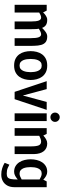

<svg xmlns="http://www.w3.org/2000/svg" viewBox="1001 -1744 951 2993"><g transform="rotate(90 1476.5 -247.5)"><path d="M695 -250V0H575V-250Q575 -338 560.5 -375.5Q546 -413 514 -413Q495 -413 472 -402Q449 -391 428 -378Q431 -361 432.5 -342Q434 -323 434 -302L435 -250V0H315V-250Q315 -338 300.5 -375.5Q286 -413 255 -413Q236 -413 215 -404Q194 -395 175 -383V0H55V-500H145L173 -444Q197 -469 227 -488.5Q257 -508 289 -508H290Q341 -508 371 -487.5Q401 -467 415 -428Q442 -457 477 -482.5Q512 -508 549 -508Q605 -508 636 -484Q667 -460 680 -414Q693 -368 694 -302Z M777 -250Q777 -298 788.5 -344Q800 -390 826.5 -427Q853 -464 896 -486Q939 -508 1002 -508Q1064 -508 1107 -486Q1150 -464 1176.5 -427Q1203 -390 1215 -344Q1227 -298 1227 -250Q1227 -202 1215 -156Q1203 -110 1176.5 -73Q1150 -36 1107 -14Q1064 8 1002 8Q939 8 896 -14Q853 -36 826.5 -73Q800 -110 788.5 -156Q777 -202 777 -250ZM899 -250Q899 -222 903 -191.5Q907 -161 918 -135Q929 -109 949 -93Q969 -77 1002 -77Q1034 -77 1054 -93Q1074 -109 1085 -135Q1096 -161 1100.5 -191.5Q1105 -222 1105 -250Q1105 -278 1100.5 -308Q1096 -338 1085 -364Q1074 -390 1054 -406Q1034 -422 1002 -422Q969 -422 949 -406Q929 -390 918 -364Q907 -338 903 -308Q899 -278 899 -250Z M1369 -500 1469 -128 1569 -500H1693L1526 0H1412L1245 -500Z M1807 -558Q1777 -558 1756 -579Q1735 -600 1735 -630Q1735 -660 1756 -681.5Q1777 -703 1807 -703Q1837 -703 1858.5 -681.5Q1880 -660 1880 -630Q1880 -600 1858.5 -579Q1837 -558 1807 -558ZM1747 0V-500H1867V0Z M2382 0H2262V-250Q2262 -338 2246 -375.5Q2230 -413 2186 -413Q2166 -413 2142.5 -404Q2119 -395 2097 -384V0H1977V-500H2067L2093 -447Q2119 -472 2150.5 -490Q2182 -508 2216 -508H2217Q2293 -508 2336.5 -454.5Q2380 -401 2382 -302V-250Z M2688 -422Q2655 -422 2635 -406Q2615 -390 2604 -364Q2593 -338 2589 -308Q2585 -278 2585 -250Q2585 -222 2589 -191.5Q2593 -161 2604 -135Q2615 -109 2635 -93Q2655 -77 2688 -77Q2708 -77 2732 -87Q2756 -97 2778 -110V-389Q2756 -402 2732 -412Q2708 -422 2688 -422ZM2547 82Q2561 89 2596 106Q2631 123 2688 123Q2724 123 2743.5 109Q2763 95 2770.5 58.5Q2778 22 2778 -45V-49Q2752 -26 2721.5 -9Q2691 8 2658 8Q2607 8 2570 -14Q2533 -36 2509 -73Q2485 -110 2474 -156Q2463 -202 2463 -250Q2463 -298 2474 -344Q2485 -390 2509 -427Q2533 -464 2570 -486Q2607 -508 2658 -508Q2692 -508 2723.5 -490Q2755 -472 2781 -447L2808 -500H2898V2Q2898 68 2872.5 114Q2847 160 2803 184Q2759 208 2703 208H2704H2703H2702Q2647 208 2605.5 194.5Q2564 181 2541 168Q2518 155 2518 155Z"/></g></svg>

Font: Epunda Sans SemiBold
Style: Regular
Weight: 600
Designer: Simon Atzbach
Foundry: typofactur
Version: Version 2.204; ttfautohint (v1.8.4.7-5d5b)